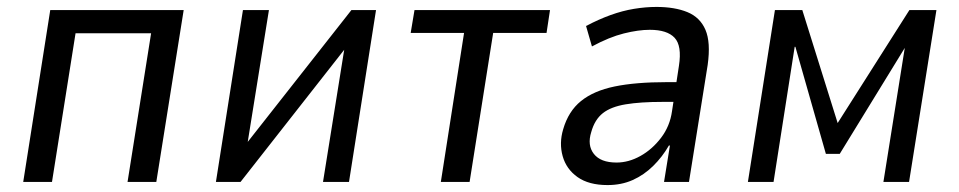

<svg xmlns="http://www.w3.org/2000/svg" viewBox="-20 -525 2767 554"><path d="M47 0 125 -496H510L431 0H348L416 -429H198L130 0Z M603 0 681 -496H756L692 -98H681L994 -496H1065L987 0H912L976 -399H987L674 0Z M1252 0 1319 -430H1165L1176 -496H1567L1557 -430H1403L1335 0Z M1733 9Q1679 9 1646.5 -14Q1614 -37 1603.5 -74.5Q1593 -112 1605 -152Q1620 -204 1656.5 -233.5Q1693 -263 1753.5 -275.5Q1814 -288 1904 -288H1946L1938 -231H1891Q1828 -231 1785.5 -224Q1743 -217 1719.5 -198.5Q1696 -180 1686 -144Q1674 -106 1693.5 -81Q1713 -56 1759 -56Q1794 -56 1828 -75Q1862 -94 1887.5 -127.5Q1913 -161 1919 -204L1939 -335Q1948 -393 1926.5 -416Q1905 -439 1855 -439Q1822 -439 1780 -428.5Q1738 -418 1688 -391L1671 -450Q1707 -469 1741.5 -481.5Q1776 -494 1809.5 -499.5Q1843 -505 1874 -505Q1927 -505 1963.5 -490Q2000 -475 2015.5 -439Q2031 -403 2022 -338L1968 0H1896L1913 -105H1910Q1891 -72 1864.5 -46Q1838 -20 1805.5 -5.5Q1773 9 1733 9Z M2138 0 2216 -496H2295L2397 -170L2604 -496H2682L2603 0H2529L2591 -389H2592L2403 -81H2363L2275 -390H2273L2212 0Z"/></svg>

Font: Nunito Sans 7pt Condensed
Style: Italic
Weight: 400
Width: 3
Italic angle: -9°
Designer: Vernon Adams
Foundry: Vernon Adams
Version: Version 3.101;gftools[0.9.27]